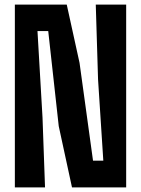

<svg xmlns="http://www.w3.org/2000/svg" viewBox="-20 -820 617 840"><path d="M45 0V-800H272L328 -545L387 -117H432L409 -472L399 -800H532V0H295L237 -268L191 -684H144L166 -306L177 0Z"/></svg>

Font: Big Shoulders Text ExtraBold
Style: Regular
Weight: 800
Designer: Patric King
Foundry: XO Type Co
Version: Version 1.000; ttfautohint (v1.8.2)